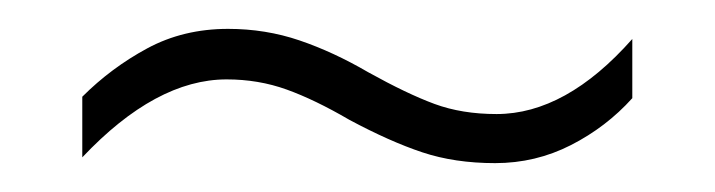

<svg xmlns="http://www.w3.org/2000/svg" viewBox="-20 -420 495 133"><path d="M222 -337Q198 -351 178.5 -358Q159 -365 137 -365Q88 -365 37 -311V-353Q57 -373 82 -386.5Q107 -400 138 -400Q164 -400 187.5 -392Q211 -384 235 -370Q262 -355 281 -348Q300 -341 324 -341Q372 -341 418 -393V-352Q400 -332 375.5 -319.5Q351 -307 323 -307Q295 -307 272.5 -314.5Q250 -322 222 -337Z"/></svg>

Font: Noto Sans Sinhala Condensed ExtraLight
Style: Regular
Weight: 200
Width: 3
Designer: Jelle Bosma - Monotype Design Team
Foundry: Monotype Imaging Inc.
Version: Version 2.006; ttfautohint (v1.8.4.7-5d5b)